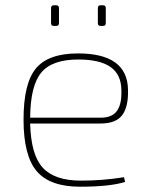

<svg xmlns="http://www.w3.org/2000/svg" viewBox="-20 -694 567 726"><path d="M193 -596H183Q173 -596 173 -607V-663Q173 -674 183 -674H193Q203 -674 203 -663V-607Q203 -596 193 -596ZM370 -596H360Q350 -596 350 -607V-663Q350 -674 360 -674H370Q380 -674 380 -663V-607Q380 -596 370 -596ZM361 -227H94Q97 -108 142 -59.5Q187 -11 286 -11Q369 -11 449 -24L453 -6Q395 12 283 12Q169 12 119 -46.5Q69 -105 69 -242Q69 -379 116 -435.5Q163 -492 275 -492Q461 -492 464 -356Q466 -290 442 -258.5Q418 -227 361 -227ZM94 -249H361Q404 -249 422.5 -275Q441 -301 439 -354Q438 -413 397.5 -441Q357 -469 276 -469Q177 -469 136 -419.5Q95 -370 94 -249Z"/></svg>

Font: Exo 2.0 Thin
Style: Regular
Weight: 250
Designer: Natanael Gama
Version: Version 1.001;PS 001.001;hotconv 1.0.70;makeotf.lib2.5.58329